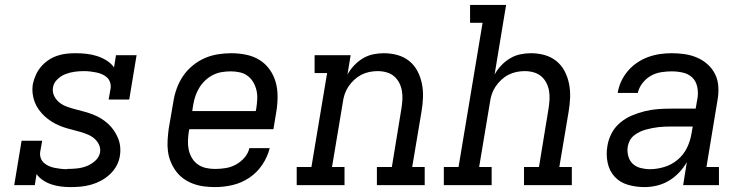

<svg xmlns="http://www.w3.org/2000/svg" viewBox="-20 -755 3040 783"><path d="M268 8Q248 8 228 5.5Q208 3 190 -3Q172 -9 156 -19.5Q140 -30 129 -45L122 0H38L68 -181H152L144 -136Q142 -123 146 -111Q150 -99 159 -91Q168 -83 179 -78Q190 -73 202.5 -70.5Q215 -68 228 -66.5Q241 -65 253 -65Q253 -65 253.5 -65.5Q254 -66 254 -66Q273 -66 293 -68Q313 -70 332 -77Q351 -84 367.5 -98.5Q384 -113 388 -133Q391 -152 382 -168.5Q373 -185 358.5 -195Q344 -205 326.5 -211Q309 -217 291.5 -221.5Q274 -226 256 -231Q238 -236 221.5 -243Q205 -250 190 -259.5Q175 -269 162 -281Q149 -293 138.5 -307.5Q128 -322 121.5 -339Q115 -356 113 -374.5Q111 -393 114 -412Q118 -431 126 -449Q134 -467 147 -482.5Q160 -498 177 -509.5Q194 -521 213 -527.5Q232 -534 251 -536Q270 -538 288 -538Q311 -538 333 -535.5Q355 -533 375.5 -526.5Q396 -520 414.5 -508.5Q433 -497 445 -480L453 -530H537L507 -349H423L431 -394Q433 -407 429 -419Q425 -431 416.5 -439Q408 -447 396.5 -452Q385 -457 373 -459.5Q361 -462 348 -463.5Q335 -465 322 -465Q304 -465 285 -462.5Q266 -460 247.5 -453Q229 -446 214 -431.5Q199 -417 196 -398Q193 -379 201.5 -362.5Q210 -346 224 -335.5Q238 -325 255.5 -319Q273 -313 290.5 -308.5Q308 -304 326 -299Q344 -294 360.5 -287.5Q377 -281 392.5 -271.5Q408 -262 421 -250Q434 -238 444 -223.5Q454 -209 461 -192.5Q468 -176 470 -157.5Q472 -139 469 -120Q466 -99 455.5 -79.5Q445 -60 428.5 -44.5Q412 -29 392.5 -18.5Q373 -8 352 -2Q331 4 310 6Q289 8 268 8Z M857 8Q834 8 811 5Q788 2 767 -6Q746 -14 728.5 -26.5Q711 -39 698 -56.5Q685 -74 676.5 -94.5Q668 -115 665 -137.5Q662 -160 663.5 -183.5Q665 -207 668 -230L687 -340Q691 -367 700.5 -393.5Q710 -420 726 -444Q742 -468 765 -487Q788 -506 814 -517.5Q840 -529 868 -533.5Q896 -538 923 -538Q953 -538 983 -532Q1013 -526 1037.5 -511Q1062 -496 1079 -472.5Q1096 -449 1104 -421Q1112 -393 1112 -362Q1112 -331 1107 -300L1095 -228H752L750 -218Q747 -199 746.5 -179.5Q746 -160 750 -142.5Q754 -125 763.5 -109.5Q773 -94 787.5 -84Q802 -74 820 -70Q838 -66 857 -66Q878 -66 900 -69.5Q922 -73 941.5 -83.5Q961 -94 976.5 -111.5Q992 -129 997 -151H1080Q1071 -115 1049.5 -83Q1028 -51 996.5 -30Q965 -9 929 -0.5Q893 8 857 8ZM764 -302H1023L1025 -312Q1028 -331 1029 -350Q1030 -369 1026 -386.5Q1022 -404 1013 -419.5Q1004 -435 990 -445.5Q976 -456 958 -460Q940 -464 921 -464Q903 -464 884.5 -461Q866 -458 849 -449.5Q832 -441 817.5 -427.5Q803 -414 793 -397.5Q783 -381 777 -363.5Q771 -346 768 -328Z M1190 0V-74H1250L1314 -457H1263V-530H1410L1397 -451Q1408 -471 1424 -488Q1440 -505 1460 -517Q1480 -529 1502 -533.5Q1524 -538 1545 -538Q1574 -538 1601 -530.5Q1628 -523 1649 -506Q1670 -489 1682.5 -465Q1695 -441 1700.5 -414Q1706 -387 1705 -358Q1704 -329 1699 -300L1661 -74H1712V0H1517V-74H1578L1617 -312Q1620 -331 1621 -349Q1622 -367 1619 -384.5Q1616 -402 1608 -417.5Q1600 -433 1587 -444Q1574 -455 1556.5 -460Q1539 -465 1520 -465Q1503 -465 1486 -461.5Q1469 -458 1453.5 -450Q1438 -442 1424.5 -429.5Q1411 -417 1401 -402Q1391 -387 1385.5 -370.5Q1380 -354 1378 -337L1334 -74H1385V0Z M1790 0V-74H1850L1948 -662H1897V-735H2044L1997 -451Q2008 -471 2024 -488Q2040 -505 2060 -517Q2080 -529 2102 -533.5Q2124 -538 2145 -538Q2174 -538 2201 -530.5Q2228 -523 2249 -506Q2270 -489 2282.5 -465Q2295 -441 2300.5 -414Q2306 -387 2305 -358Q2304 -329 2299 -300L2261 -74H2312V0H2117V-74H2178L2217 -312Q2220 -331 2221 -349Q2222 -367 2219 -384.5Q2216 -402 2208 -417.5Q2200 -433 2187 -444Q2174 -455 2156.5 -460Q2139 -465 2120 -465Q2103 -465 2086 -461.5Q2069 -458 2053.5 -450Q2038 -442 2024.5 -429.5Q2011 -417 2001 -402Q1991 -387 1985.5 -370.5Q1980 -354 1978 -337L1934 -74H1985V0Z M2608 8Q2573 8 2540.5 -1.5Q2508 -11 2486.5 -34.5Q2465 -58 2458 -91.5Q2451 -125 2457 -159Q2461 -186 2474 -211Q2487 -236 2509 -254.5Q2531 -273 2557 -284Q2583 -295 2609.5 -301.5Q2636 -308 2662.5 -310Q2689 -312 2716 -312H2817L2825 -358Q2828 -380 2823 -402.5Q2818 -425 2802.5 -439.5Q2787 -454 2764.5 -459Q2742 -464 2719 -464Q2698 -464 2676 -460.5Q2654 -457 2634.5 -446Q2615 -435 2600.5 -416.5Q2586 -398 2581 -376H2499Q2503 -401 2513.5 -423.5Q2524 -446 2540.5 -465.5Q2557 -485 2578.5 -499.5Q2600 -514 2623.5 -522.5Q2647 -531 2671 -534.5Q2695 -538 2719 -538Q2747 -538 2773.5 -534Q2800 -530 2824 -519.5Q2848 -509 2867 -491.5Q2886 -474 2897 -451Q2908 -428 2909.5 -400.5Q2911 -373 2906 -346L2861 -74H2912V0H2766L2781 -94Q2768 -71 2749 -51Q2730 -31 2707 -17.5Q2684 -4 2658.5 2Q2633 8 2608 8ZM2630 -65Q2659 -65 2689 -74Q2719 -83 2743.5 -103.5Q2768 -124 2781.5 -152Q2795 -180 2800 -210L2805 -239H2716Q2703 -239 2690.5 -238.5Q2678 -238 2665 -236.5Q2652 -235 2639.5 -232.5Q2627 -230 2614 -226.5Q2601 -223 2588.5 -217Q2576 -211 2565.5 -202.5Q2555 -194 2548.5 -182Q2542 -170 2540 -157Q2537 -138 2542 -119Q2547 -100 2560 -87.5Q2573 -75 2592 -70Q2611 -65 2630 -65Z"/></svg>

Font: Iosevka Slab Extended Oblique
Style: Regular
Weight: 400
Width: 7
Italic angle: -9°
Monospace: yes
Designer: Belleve Invis
Foundry: Belleve Invis
Version: Version 11.1.0; ttfautohint (v1.8.3)